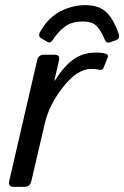

<svg xmlns="http://www.w3.org/2000/svg" viewBox="-20 -725 482 745"><path d="M439.9 -595.7Q447.2 -575.7 431.1 -569.8L407.7 -561Q392.5 -555.7 386.2 -571.8Q373 -604.5 355.9 -623Q338.8 -641.6 301.2 -641.6Q257.3 -641.6 230.7 -620.8Q204.1 -600.1 185 -570.3Q175.7 -555.2 162.6 -563L140.6 -576.2Q125.4 -585 136.7 -603Q167.9 -657.7 215.1 -681.4Q262.2 -705.1 310.5 -705.1Q362.3 -705.1 390.6 -679.7Q418.9 -654.3 439.9 -595.7ZM32.7 0Q10.7 0 15.6 -22L124 -490.7Q128.9 -512.7 150.9 -512.7H191.9Q213.9 -512.7 209 -490.7L190.9 -412.6H192.9Q228 -467.8 264.9 -494.4Q301.8 -521 352.1 -521Q380.9 -521 392.6 -515.6Q401.9 -511.7 397.5 -501L381.3 -460.9Q377.9 -452.1 367.2 -454.1Q350.6 -457.5 333.5 -457.5Q280.3 -457.5 225.6 -388.4Q170.9 -319.3 153.8 -246.1L101.6 -22Q96.7 0 74.7 0Z"/></svg>

Font: Istok Web
Style: Italic
Weight: 400
Italic angle: -13°
Designer: Andrey V. Panov
Foundry: Andrey V. Panov
Version: Version 1.0.2g